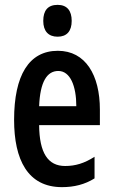

<svg xmlns="http://www.w3.org/2000/svg" viewBox="-20 -760 466 790"><path d="M217 -740C177 -740 158 -717 158 -674C158 -632 179 -609 217 -609C255 -609 275 -632 275 -674C275 -716 256 -740 217 -740ZM218 -551C99 -551 38 -450 38 -267C38 -103 94 10 235 10C285 10 329 -1 369 -26V-115C327 -88 290 -77 248 -77C177 -77 142 -131 141 -245H391V-309C391 -451 332 -551 218 -551ZM220 -468C269 -468 294 -406 294 -323H141C145 -423 173 -468 220 -468Z"/></svg>

Font: Noto Sans Display Condensed Medium
Style: Regular
Weight: 500
Width: 3
Designer: Monotype Design Team
Foundry: Monotype Imaging Inc.
Version: Version 1.900